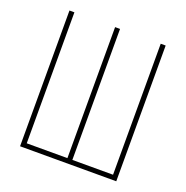

<svg xmlns="http://www.w3.org/2000/svg" viewBox="-128 -831 918 949"><g transform="rotate(20 331.0 -357.0)"><path d="M78 0V-714H104V-25H318V-714H344V-25H558V-714H584V0Z"/></g></svg>

Font: Noto Sans ExtraCondensed Thin
Style: Regular
Weight: 100
Width: 2
Designer: Monotype Design Team
Foundry: Monotype Imaging Inc.
Version: Version 2.013; ttfautohint (v1.8.4.7-5d5b)